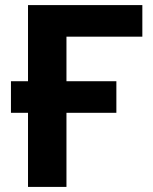

<svg xmlns="http://www.w3.org/2000/svg" viewBox="-20 -734 599 754"><path d="M539 -714V-590H241V-415H437V-291H241V0H90V-291H23V-415H90V-714Z"/></svg>

Font: Noto IKEA Simplified Chinese
Style: Bold
Weight: 700
Designer: Monotype Design Team
Foundry: Monotype Imaging Inc.
Version: Version 1.100